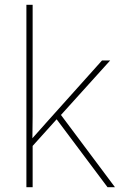

<svg xmlns="http://www.w3.org/2000/svg" viewBox="-20 -780 499 800"><path d="M116 -385Q116 -337 116 -294Q116 -251 115 -204Q132 -223 144 -236.5Q156 -250 172 -268L405 -528H439L234 -301L459 0H428L216 -283L116 -172V0H90V-760H116Z"/></svg>

Font: Noto Sans Devanagari Thin
Style: Regular
Weight: 100
Designer: Jelle Bosma - Monotype Design Team
Foundry: Monotype Imaging Inc.
Version: Version 2.004; ttfautohint (v1.8.4.7-5d5b)